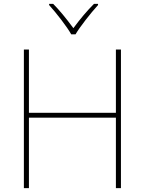

<svg xmlns="http://www.w3.org/2000/svg" viewBox="-20 -969 746 989"><path d="M577 0V-363H129V0H103V-714H129V-388H577V-714H603V0ZM485 -943Q455 -910 420.5 -865.5Q386 -821 369 -792H347Q330 -822 296 -866.5Q262 -911 233 -943V-949H254Q299 -904 358 -824Q411 -896 464 -949H485Z"/></svg>

Font: Noto Sans UI Thin
Style: Regular
Weight: 250
Designer: Monotype Design Team
Foundry: Monotype Imaging Inc.
Version: Version 1.001